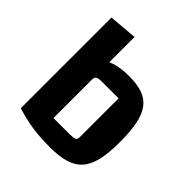

<svg xmlns="http://www.w3.org/2000/svg" viewBox="-185 -805 951 951"><g transform="rotate(45 291.0 -329.5)"><path d="M339 -515Q394 -515 432 -501.5Q470 -488 493 -457Q516 -426 526 -375.5Q536 -325 536 -250Q536 -176 524.5 -125.5Q513 -75 486.5 -44.5Q460 -14 416.5 -1Q373 12 310 12Q258 12 223 -1Q188 -14 168 -43.5Q148 -73 139 -124Q130 -175 130 -250Q130 -326 140.5 -377Q151 -428 174.5 -458.5Q198 -489 239 -502Q280 -515 339 -515ZM378 -400H262Q238 -400 228.5 -394.5Q219 -389 219 -373V-103H335Q360 -103 369 -108Q378 -113 378 -127ZM70 -658 219 -671V-117V-73L310 12Q240 12 185 4Q130 -4 70 -23Z"/></g></svg>

Font: Changa ExtraLight SemiBold
Style: Regular
Weight: 600
Version: Version 3.002; ttfautohint (v1.8.2)